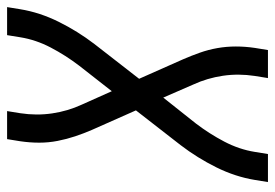

<svg xmlns="http://www.w3.org/2000/svg" viewBox="-137 -638 775 541"><g transform="rotate(-90 250.5 -367.5)"><path d="M8 0 14 -37Q23 -92 49.5 -145.5Q76 -199 112 -246L210 -372L155 -496Q145 -519 137 -543Q129 -567 124 -592.5Q119 -618 119 -644.5Q119 -671 123 -698L129 -735H208L202 -698Q195 -652 201.5 -608Q208 -564 226 -525L264 -440L336 -532Q365 -570 387 -612Q409 -654 416 -698L422 -735H501L495 -698Q486 -643 459.5 -589.5Q433 -536 397 -489L299 -363L354 -239Q364 -216 372.5 -192Q381 -168 385.5 -142.5Q390 -117 390 -90.5Q390 -64 386 -37L380 0H301L307 -37Q314 -83 307.5 -127Q301 -171 283 -210L246 -295L173 -203Q144 -165 122 -123Q100 -81 93 -37L87 0Z"/></g></svg>

Font: Iosevka Term Curly
Style: Italic
Weight: 400
Italic angle: -9°
Designer: Belleve Invis
Foundry: Belleve Invis
Version: Version 32.3.0